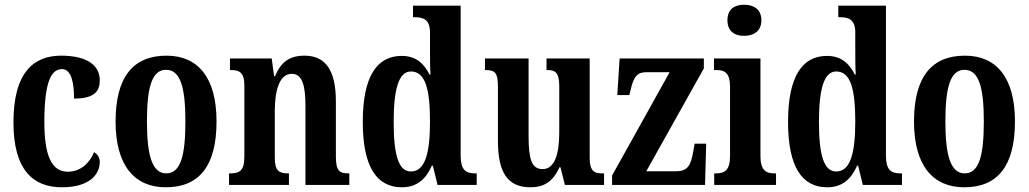

<svg xmlns="http://www.w3.org/2000/svg" viewBox="-20 -784 4361 814"><path d="M242 10C366 10 403 -50 403 -97C403 -117 393 -130 379 -139C360 -93 322 -56 267 -56C197 -56 168 -129 168 -266C168 -440 198 -491 243 -491C282 -491 294 -434 294 -366C384 -366 403 -400 403 -444C403 -503 355 -548 239 -548C126 -548 37 -481 37 -265C37 -64 120 10 242 10Z M683 10C825 10 898 -81 898 -269C898 -457 818 -548 686 -548C544 -548 470 -457 470 -269C470 -81 551 10 683 10ZM685 -49C625 -49 603 -125 603 -269C603 -414 624 -488 684 -488C745 -488 766 -414 766 -269C766 -125 746 -49 685 -49Z M951 0H1205V-49H1201C1165 -49 1145 -58 1145 -115V-313C1145 -394 1162 -471 1217 -471C1262 -471 1275 -420 1275 -335V0H1461V-49H1457C1421 -49 1404 -58 1404 -120V-354C1404 -489 1358 -548 1271 -548C1204 -548 1170 -518 1146 -461H1142L1132 -536H955V-487H959C994 -487 1016 -478 1016 -421V-119C1016 -58 993 -49 956 -49H951Z M1684 10C1748 10 1786 -25 1811 -82H1815L1835 0H2001V-49H1994C1954 -49 1933 -64 1933 -125V-760H1731V-711H1738C1773 -711 1803 -703 1803 -646V-577C1803 -539 1803 -499 1805 -468H1801C1778 -514 1744 -547 1683 -547C1578 -547 1518 -460 1518 -267C1518 -75 1578 10 1684 10ZM1722 -57C1670 -57 1649 -126 1649 -267C1649 -405 1670 -481 1722 -481C1784 -481 1803 -405 1803 -268C1803 -134 1782 -57 1722 -57Z M2229 10C2286 10 2325 -14 2352 -75H2356L2375 0H2541V-49H2534C2503 -49 2480 -55 2480 -114V-536H2297V-487H2300C2331 -487 2351 -480 2351 -420V-223C2351 -129 2331 -67 2280 -67C2233 -67 2221 -112 2221 -207V-536H2036V-487H2039C2079 -487 2091 -475 2091 -417V-187C2091 -51 2133 10 2229 10Z M2575 0H2969L2974 -175H2925L2919 -142C2909 -80 2893 -58 2847 -58H2720L2964 -494V-536H2607L2597 -381H2648L2654 -405C2667 -459 2681 -478 2721 -478H2819L2575 -40Z M3135 -632C3175 -632 3208 -652 3208 -698C3208 -745 3175 -764 3135 -764C3094 -764 3064 -745 3064 -698C3064 -652 3094 -632 3135 -632ZM3008 0H3270V-49H3261C3227 -49 3204 -63 3204 -122V-536H3007V-487H3020C3053 -487 3075 -473 3075 -418V-121C3075 -63 3052 -49 3017 -49H3008Z M3487 10C3551 10 3589 -25 3614 -82H3618L3638 0H3804V-49H3797C3757 -49 3736 -64 3736 -125V-760H3534V-711H3541C3576 -711 3606 -703 3606 -646V-577C3606 -539 3606 -499 3608 -468H3604C3581 -514 3547 -547 3486 -547C3381 -547 3321 -460 3321 -267C3321 -75 3381 10 3487 10ZM3525 -57C3473 -57 3452 -126 3452 -267C3452 -405 3473 -481 3525 -481C3587 -481 3606 -405 3606 -268C3606 -134 3585 -57 3525 -57Z M4068 10C4210 10 4283 -81 4283 -269C4283 -457 4203 -548 4071 -548C3929 -548 3855 -457 3855 -269C3855 -81 3936 10 4068 10ZM4070 -49C4010 -49 3988 -125 3988 -269C3988 -414 4009 -488 4069 -488C4130 -488 4151 -414 4151 -269C4151 -125 4131 -49 4070 -49Z"/></svg>

Font: Noto Serif Bengali ExtraCondensed
Style: Regular
Weight: 400
Width: 2
Designer: Juan Bruce, Universal Thirst, Indian Type Foundry and the Monotype Design Team.
Foundry: Monotype Imaging Inc.
Version: Version 2.003